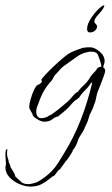

<svg xmlns="http://www.w3.org/2000/svg" viewBox="-91 -442 413 710"><path d="M22 248Q3 248 -18.5 239Q-40 230 -55.5 214Q-71 198 -71 177V176Q-70 174 -69.5 169.5Q-69 165 -69 164Q-69 156 -70 147.5Q-71 139 -71 131Q-71 126 -70.5 120Q-70 114 -67 110L-64 109Q-64 113 -64.5 117.5Q-65 122 -65 127Q-65 135 -62 143Q-59 151 -58 160Q-55 164 -54 168Q-53 172 -52 176Q-47 185 -41.5 193Q-36 201 -34 211Q-20 224 -12 231.5Q-4 239 16 239Q20 239 33 235.5Q46 232 47 231Q76 215 98 193Q112 179 123 162Q134 145 144 128Q182 67 208 0Q234 -67 250 -136H246Q236 -120 223 -107.5Q210 -95 200 -79H197L196 -76Q186 -72 173 -56.5Q160 -41 150 -33L128 -15Q126 -15 126 -12Q113 -10 102.5 -1Q92 8 72 8Q63 8 49.5 0.5Q36 -7 31 -14Q30 -17 29 -20Q28 -23 26 -26Q23 -31 20 -36.5Q17 -42 17 -48Q17 -56 22.5 -76Q28 -96 36.5 -113Q45 -130 54 -130Q56 -132 60 -135Q64 -138 64 -142Q64 -143 63.5 -143.5Q63 -144 63 -145H61Q63 -151 77 -166Q91 -181 109.5 -198.5Q128 -216 145 -230Q162 -244 169 -247Q181 -253 193.5 -257.5Q206 -262 218 -266V-265Q226 -267 231 -267Q237 -267 243 -267Q249 -267 254 -265Q269 -260 282.5 -246.5Q296 -233 296 -216Q296 -210 293.5 -204.5Q291 -199 291 -192Q298 -189 298 -180Q298 -175 292 -158.5Q286 -142 279 -124.5Q272 -107 269 -99Q266 -89 264 -77.5Q262 -66 257 -55Q254 -45 249.5 -35.5Q245 -26 240 -16Q238 -10 236.5 -4Q235 2 233 7Q230 14 226.5 21Q223 28 220 36Q217 43 209 55Q201 67 199 72Q192 98 177 115H178Q178 117 173 125Q168 133 162.5 141.5Q157 150 155 152Q151 152 151 156Q150 158 143 167Q136 176 135 178Q134 181 131 183Q128 185 126 187Q122 191 118 197Q114 203 109 208Q104 209 92.5 219Q81 229 63.5 238.5Q46 248 22 248ZM62 -5Q68 -5 77 -7.5Q86 -10 90 -14Q91 -14 92 -15.5Q93 -17 94 -16H95Q112 -27 127.5 -39.5Q143 -52 159 -66Q168 -74 177.5 -86Q187 -98 197 -103L199 -104V-106Q208 -117 219 -127Q230 -137 238 -149Q240 -152 242 -155.5Q244 -159 246 -162L264 -182L270 -191Q276 -195 282 -195Q283 -196 284 -196Q284 -201 280.5 -212.5Q277 -224 273 -234.5Q269 -245 264 -247Q260 -250 253 -250.5Q246 -251 241 -251L227 -248Q210 -244 194.5 -233Q179 -222 165 -212L144 -197Q135 -190 128 -181.5Q121 -173 113 -165Q109 -161 106.5 -155Q104 -149 100 -144Q83 -126 71.5 -106Q60 -86 52 -62Q49 -55 46 -46.5Q43 -38 43 -29Q43 -19 47.5 -12Q52 -5 62 -5ZM242 -322Q231 -322 231 -335Q231 -354 248.5 -379Q266 -404 283 -417Q289 -422 292 -422Q296 -422 294 -417Q287 -403 272.5 -388Q258 -373 258 -362Q258 -358 263 -353.5Q268 -349 268 -344Q268 -336 260.5 -329Q253 -322 242 -322Z"/></svg>

Font: Qwitcher Grypen
Style: Regular
Weight: 400
Designer: Robert E. Leuschke
Foundry: Robert E. Leuschke
Version: Version 1.100; ttfautohint (v1.8.3)